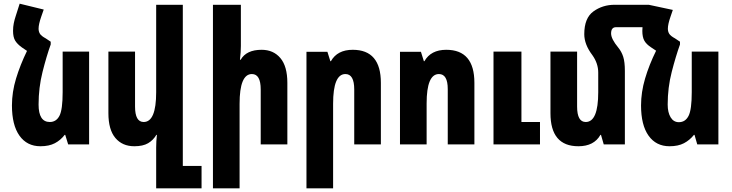

<svg xmlns="http://www.w3.org/2000/svg" viewBox="-20 -786 3982 1045"><path d="M190 -630Q190 -654 205 -697L218 -734L87 -766L65 -697Q59 -679 55 -659.5Q51 -640 51 -618Q51 -584 62.5 -565Q74 -546 99 -528L127 -509Q90 -433 67.5 -359Q45 -285 45 -212Q45 -105 86 -47.5Q127 10 200 10Q247 10 278.5 -6.5Q310 -23 332 -52H335L351 0H465V-505H321V-284Q321 -189 303.5 -155.5Q286 -122 251 -122Q190 -122 190 -217Q190 -309 211.5 -394.5Q233 -480 256 -544V-559L229 -577Q205 -590 197.5 -602Q190 -614 190 -630Z M975 117V-760H830V-284Q830 -122 762 -122Q715 -122 715 -206V-505H570V-170Q570 -80 608 -35Q646 10 711 10Q758 10 786 -6.5Q814 -23 831 -52H834Q832 -35 831 -17.5Q830 0 830 17V239H1077V117Z M1291 -760H1139V239H1284V-221Q1284 -383 1351 -383Q1399 -383 1399 -299V0H1544V-335Q1544 -425 1506 -470Q1468 -515 1404 -515Q1321 -515 1290 -461H1286Q1291 -503 1291 -536Z M1648 239H1793V-221Q1793 -383 1860 -383Q1908 -383 1908 -299V0H2053V-335Q2053 -515 1900 -515Q1816 -515 1781 -453H1778L1762 -504H1648Z M2157 0H2302V-223Q2302 -383 2369 -383Q2417 -383 2417 -301V0H2562V-335Q2562 -515 2409 -515Q2325 -515 2290 -453H2287L2271 -504H2157ZM2666 0V-505H2818V-122H2919V0Z M3160 -600Q3160 -544 3204 -486Q3236 -441 3236 -391V-284Q3236 -122 3168 -122Q3121 -122 3121 -206V-505H2976V-170Q2976 10 3128 10Q3213 10 3248 -52H3251L3266 0H3381V-400Q3381 -449 3372 -477Q3363 -505 3345 -527Q3306 -574 3306 -604Q3306 -638 3333 -638H3477Q3476 -628 3476 -618Q3476 -584 3487 -564.5Q3498 -545 3524 -528L3551 -510Q3513 -433 3491 -358.5Q3469 -284 3469 -212Q3469 -105 3510 -47.5Q3551 10 3624 10Q3671 10 3702.5 -6.5Q3734 -23 3757 -52H3760L3775 0H3890V-505H3745V-284Q3745 -189 3727.5 -155Q3710 -121 3675 -121Q3646 -121 3630 -147.5Q3614 -174 3614 -217Q3614 -309 3636 -394.5Q3658 -480 3681 -544V-559L3654 -577Q3630 -590 3622.5 -602Q3615 -614 3615 -630Q3615 -654 3630 -697L3642 -732L3511 -760H3325Q3260 -760 3210 -724Q3160 -688 3160 -600Z"/></svg>

Font: Noto Sans Armenian ExtraCondensed Extra
Style: Regular
Weight: 800
Width: 3
Designer: Monotype Design Team
Foundry: Monotype Imaging Inc.
Version: Version 1.901